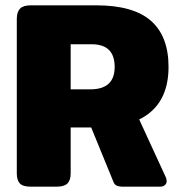

<svg xmlns="http://www.w3.org/2000/svg" viewBox="-20 -700 675 720"><path d="M43 -50V-629Q43 -655 55 -667.5Q67 -680 95 -680H341Q480 -680 546 -622Q612 -564 612 -449Q612 -306 502 -252L601 -37Q605 -29 605 -21Q605 -12 598.5 -6Q592 0 581 0H441Q426 0 417.5 -4Q409 -8 405 -19L322 -222H245V-50Q245 -24 233 -12Q221 0 192 0H95Q66 0 54.5 -12Q43 -24 43 -50ZM319 -365Q410 -365 410 -449Q410 -534 324 -534H245V-365Z"/></svg>

Font: Mitr SemiBold
Style: Regular
Weight: 600
Designer: Thanarat Vachiruckul
Foundry: Cadson Demak
Version: Version 1.002